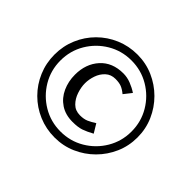

<svg xmlns="http://www.w3.org/2000/svg" viewBox="-128 -695 890 890"><g transform="rotate(45 317.0 -250.0)"><path d="M589 -250Q589 -194 567.5 -145Q546 -96 508.5 -58.5Q471 -21 422 0.5Q373 22 317 22Q261 22 211.5 1Q162 -20 124.5 -57.5Q87 -95 66 -144.5Q45 -194 45 -250Q45 -306 66 -355.5Q87 -405 124.5 -442.5Q162 -480 211.5 -501Q261 -522 317 -522Q373 -522 422 -500.5Q471 -479 508.5 -441.5Q546 -404 567.5 -355Q589 -306 589 -250ZM550 -250Q550 -314 518.5 -367Q487 -420 434 -451.5Q381 -483 317 -483Q253 -483 200 -451.5Q147 -420 115.5 -367Q84 -314 84 -250Q84 -186 115.5 -133Q147 -80 200 -48.5Q253 -17 317 -17Q381 -17 434 -48.5Q487 -80 518.5 -133Q550 -186 550 -250ZM433 -119Q404 -103 382 -95.5Q360 -88 325 -88Q278 -88 245 -110Q212 -132 195 -169.5Q178 -207 178 -251Q178 -322 219.5 -368Q261 -414 333 -414Q358 -414 382.5 -404.5Q407 -395 428 -381L398 -343Q380 -358 364.5 -364Q349 -370 325 -370Q296 -370 276.5 -352Q257 -334 248 -307.5Q239 -281 239 -256Q239 -230 248.5 -201.5Q258 -173 277.5 -153.5Q297 -134 328 -134Q353 -134 370 -141.5Q387 -149 407 -162Z"/></g></svg>

Font: Rosario Light
Style: Regular
Weight: 300
Designer: Hector Gatti
Foundry: Omnibus Type
Version: Version 1.101; ttfautohint (v1.8.1.43-b0c9)